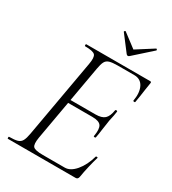

<svg xmlns="http://www.w3.org/2000/svg" viewBox="-190 -889 890 991"><g transform="rotate(30 255.0 -393.5)"><path d="M15 0Q13 0 13 -6Q13 -12 15 -12Q48 -12 65 -17Q82 -22 90 -37Q98 -52 103 -81L185 -544Q193 -587 181.5 -600Q170 -613 122 -613Q119 -613 119 -619Q119 -625 122 -625H503Q511 -625 509 -616Q506 -598 502.5 -575Q499 -552 496 -530Q493 -508 490 -494Q489 -490 483 -491Q477 -492 478 -495Q487 -547 470.5 -579Q454 -611 416 -611H317Q286 -611 269 -606Q252 -601 244.5 -586.5Q237 -572 232 -543L151 -85Q144 -43 155 -30.5Q166 -18 213 -18H344Q377 -18 407.5 -54Q438 -90 454 -147Q455 -150 461 -149Q467 -148 465 -145Q457 -119 448.5 -82.5Q440 -46 435 -15Q432 0 419 0ZM405 -234Q404 -230 398 -230.5Q392 -231 393 -235Q401 -280 389 -298Q377 -316 336 -316H171L174 -335H343Q381 -335 398 -350.5Q415 -366 421 -404Q422 -408 428 -407.5Q434 -407 433 -402Q429 -374 425 -358.5Q421 -343 419 -325Q415 -303 412.5 -281.5Q410 -260 405 -234ZM328 -685 257 -778Q256 -780 259.5 -783Q263 -786 264 -785L346 -723L445 -786Q448 -788 450.5 -784Q453 -780 451 -778L347 -685Q337 -675 328 -685Z"/></g></svg>

Font: Cormorant Light
Style: Italic
Weight: 300
Italic angle: -10°
Designer: Christian Thalmann (Catharsis Fonts)
Foundry: Catharsis Fonts
Version: Version 4.000